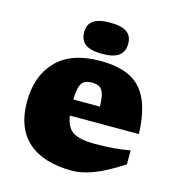

<svg xmlns="http://www.w3.org/2000/svg" viewBox="-110 -824 861 934"><g transform="rotate(15 320.5 -357.0)"><path d="M332.5 -537Q423.5 -537 482 -508.5Q540.5 -480 570.8 -415.2Q601 -350.5 605.5 -241.5H257.5Q266.5 -182 301 -161Q335.5 -140 407.5 -140Q461 -140 503.5 -143.5Q546 -147 587 -154.5V-84Q500 -28 441.8 -6.5Q383.5 15 336.5 15Q192 15 115.2 -53Q38.5 -121 38.5 -252Q38.5 -384 113.2 -460.5Q188 -537 332.5 -537ZM319 -424.5Q285 -424.5 270 -404Q255 -383.5 253.5 -321.5H387.5Q386.5 -366 379 -388Q371.5 -410 356.8 -417.2Q342 -424.5 319 -424.5ZM330.5 -572Q272.5 -572 246 -592.2Q219.5 -612.5 219.5 -652Q219.5 -691 246 -710Q272.5 -729 330.5 -729Q388.5 -729 415 -710Q441.5 -691 441.5 -652Q441.5 -612.5 415 -592.2Q388.5 -572 330.5 -572Z"/></g></svg>

Font: Newsreader 6pt ExtraBold
Style: Regular
Weight: 800
Designer: Hugues Gentile
Foundry: Production Type
Version: Version 1.003; ttfautohint (v1.8.3)